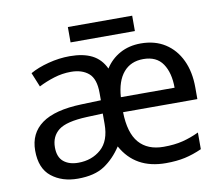

<svg xmlns="http://www.w3.org/2000/svg" viewBox="-76 -770 1017 873"><g transform="rotate(-10 432.0 -333.5)"><path d="M603 -546Q668 -546 715 -516Q762 -486 787.5 -432Q813 -378 813 -306V-252H470Q472 -156 511.5 -110.5Q551 -65 625 -65Q675 -65 713 -74.5Q751 -84 789 -102V-25Q749 -7 710.5 1.5Q672 10 622 10Q481 10 419 -103Q385 -51 339 -20.5Q293 10 216 10Q143 10 94.5 -28.5Q46 -67 46 -149Q46 -229 106 -272.5Q166 -316 290 -320L380 -323V-357Q380 -422 349.5 -448Q319 -474 268 -474Q228 -474 189.5 -462Q151 -450 118 -433L91 -499Q126 -519 176 -532Q226 -545 275 -545Q337 -545 377.5 -524.5Q418 -504 439 -459Q465 -500 507 -523Q549 -546 603 -546ZM602 -474Q544 -474 510.5 -434.5Q477 -395 472 -321H720Q720 -390 691.5 -432Q663 -474 602 -474ZM303 -259Q209 -255 173 -227Q137 -199 137 -148Q137 -103 162.5 -82Q188 -61 230 -61Q293 -61 335.5 -98.5Q378 -136 378 -214V-262ZM587 -677V-606H290V-677Z"/></g></svg>

Font: TSCustom
Style: Regular
Weight: 400
Designer: Monotype Design Team
Foundry: Monotype Imaging Inc.
Version: Version 2.004; ttfautohint (v1.8.3) -l 8 -r 50 -G 200 -x 14 